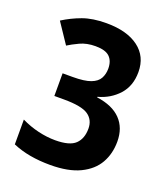

<svg xmlns="http://www.w3.org/2000/svg" viewBox="-135 -885 805 924"><g transform="rotate(20 267.5 -423.0)"><path d="M229 -56Q174 -56 126 -64.5Q78 -73 36 -91V-218Q79 -197 124 -186.5Q169 -176 211 -176Q285 -176 314 -204Q343 -232 343 -283Q343 -328 309 -351.5Q275 -375 184 -375H135V-491H186Q247 -491 278.5 -503Q310 -515 322 -537Q334 -559 334 -587Q334 -626 312.5 -647Q291 -668 240 -668Q195 -668 161 -652Q127 -636 105 -622L36 -725Q80 -753 130.5 -771.5Q181 -790 252 -790Q357 -790 416.5 -745.5Q476 -701 476 -621Q476 -550 435 -504.5Q394 -459 331 -442V-439Q412 -428 453.5 -385Q495 -342 495 -272Q495 -210 467.5 -161.5Q440 -113 381 -84.5Q322 -56 229 -56Z"/></g></svg>

Font: Noto Sans Malayalam UI SemiCondensed
Style: Bold
Weight: 700
Width: 4
Designer: Jelle Bosma - Monotype Design Team
Foundry: Monotype Imaging Inc.
Version: Version 2.104; ttfautohint (v1.8.4.7-5d5b)